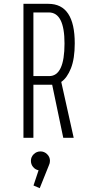

<svg xmlns="http://www.w3.org/2000/svg" viewBox="-20 -720 490 1003"><path d="M310.5 0 252.5 -277.5H154.5V0H102.5V-700H232.5Q370.5 -700 370.5 -493.5Q370.5 -414 350.8 -363.8Q331 -313.5 300 -292L365 0ZM154.5 -655V-322.5H237Q317 -322.5 317 -493Q317 -655 235 -655ZM241 120Q241 132.5 235.5 143.5L187.5 263L155 249L181.5 169.5Q164 166 152.8 152.2Q141.5 138.5 141.5 120Q141.5 100 156.2 85.5Q171 71 191.5 71Q211.5 71 226.2 85.5Q241 100 241 120Z"/></svg>

Font: League Mono Condensed UltraLight
Style: Regular
Weight: 200
Width: 1
Designer: Tyler Finck
Foundry: The League of Moveable Type / Tyler Finck
Version: Version 2.210